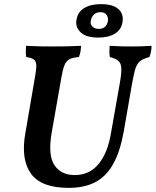

<svg xmlns="http://www.w3.org/2000/svg" viewBox="-20 -901 754 930"><path d="M313 9Q179 9 129.5 -60.5Q80 -130 103 -257L151 -537Q157 -571 155.5 -588.5Q154 -606 143 -613.5Q132 -621 107 -625Q105 -636 105 -650Q105 -664 106 -679Q142 -677 171.5 -676.5Q201 -676 236 -676Q270 -676 301.5 -676.5Q333 -677 373 -679Q372 -665 370 -652Q368 -639 362 -625Q332 -622 316.5 -614Q301 -606 292.5 -585.5Q284 -565 277 -524L231 -262Q211 -151 243 -102Q275 -53 342 -53Q413 -53 457 -106Q501 -159 517 -253L561 -502Q569 -548 567.5 -571.5Q566 -595 553.5 -606Q541 -617 512 -625Q510 -638 510 -651Q510 -664 511 -679Q543 -677 568 -676.5Q593 -676 613 -676Q640 -676 661.5 -676.5Q683 -677 714 -679Q714 -665 711.5 -651.5Q709 -638 704 -625Q683 -619 669.5 -612Q656 -605 647 -592Q638 -579 632 -555Q626 -531 619 -492L579 -262Q562 -168 529 -108Q496 -48 443 -19.5Q390 9 313 9ZM456 -719Q396 -719 369.5 -745.5Q343 -772 351 -808Q357 -843 388 -862Q419 -881 469 -881Q511 -881 535.5 -869Q560 -857 569 -836.5Q578 -816 573 -792Q567 -757 536.5 -738Q506 -719 456 -719ZM459 -761Q475 -761 486.5 -769.5Q498 -778 502 -796Q506 -812 497.5 -827Q489 -842 466 -842Q447 -842 435 -830.5Q423 -819 420 -802Q416 -785 427 -773Q438 -761 459 -761Z"/></svg>

Font: Vollkorn SemiBold
Style: Italic
Weight: 600
Italic angle: -11°
Designer: Friedrich Althausen
Foundry: Friedrich Althausen
Version: Version 5.000